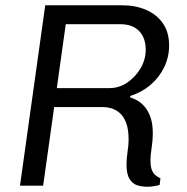

<svg xmlns="http://www.w3.org/2000/svg" viewBox="-20 -706 710 730"><path d="M539 4Q520 4 502 -1.5Q484 -7 472.5 -25.5Q461 -44 461 -81Q461 -102 465 -129Q469 -156 469 -174Q469 -215 459.5 -239.5Q450 -264 434.5 -277Q419 -290 402.5 -294.5Q386 -299 371 -299H186L144 0H56L152 -686H443Q495 -686 535.5 -668.5Q576 -651 599.5 -617Q623 -583 623 -533Q623 -489 604 -450Q585 -411 552 -383Q519 -355 475 -341V-336Q480 -334 494 -328Q508 -322 523 -308Q538 -294 549.5 -267.5Q561 -241 561 -198Q561 -174 556.5 -144Q552 -114 552 -98Q552 -73 557.5 -59.5Q563 -46 571.5 -39.5Q580 -33 590 -28L587 -3Q581 -1 567.5 1.5Q554 4 539 4ZM196 -371H397Q432 -371 463 -391.5Q494 -412 514 -445.5Q534 -479 534 -517Q534 -562 509 -588Q484 -614 437 -614H230Z"/></svg>

Font: Chivo Medium Light
Style: Italic
Weight: 300
Italic angle: -8.05°
Version: Version 2.002